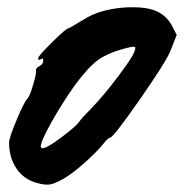

<svg xmlns="http://www.w3.org/2000/svg" viewBox="-20 -753 511 528"><path d="M155 -380Q189 -406 196 -416Q206 -430 234 -458Q264 -489 303 -540.5Q342 -592 349 -609Q354 -622 351 -624Q348 -626 328 -621Q277 -608 249 -587.5Q221 -567 184 -516Q150 -468 121 -416Q92 -364 92 -350Q94 -333 155 -380ZM81 -250Q45 -260 25 -290Q5 -320 5 -361Q5 -374 26 -424Q47 -474 57 -484Q62 -489 71 -519.5Q80 -550 79 -557Q77 -565 88 -571Q99 -576 99 -587Q99 -595 92 -590Q85 -585 85 -593Q85 -599 123.5 -637Q162 -675 168 -675Q170 -675 213 -701Q253 -726 317 -732Q372 -736 403.5 -725Q435 -714 452 -684L466 -657L449 -614Q438 -585 364.5 -479.5Q291 -374 282 -374Q277 -374 263 -356Q244 -333 210 -303Q176 -273 152 -260Q129 -247 115.5 -245.5Q102 -244 81 -250Z"/></svg>

Font: Lilach
Style: Regular
Weight: 400
Version: Version 1.0